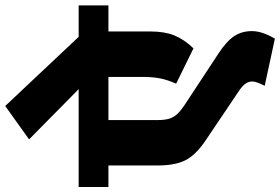

<svg xmlns="http://www.w3.org/2000/svg" viewBox="-206 -788 1085 744"><g transform="rotate(-90 337.0 -415.5)"><path d="M393.8 18.7Q393.8 -7.6 360.5 -30.3L163.8 -162.8Q108.7 -200.2 88.5 -240.1Q68.3 -280.1 68.3 -347.8V-538.4H-15.2V-653.7H364L169.4 -845.8L298.8 -938.3L566.7 -653.7H688.6V-538.4H587.5V-373.6Q587.5 -321 572.3 -283.1Q557.1 -245.2 522.2 -208.8L385.2 -276Q399.9 -308.9 405.7 -337.7Q411.5 -366.5 411.5 -409V-538.4H244.2V-349.3Q244.2 -320 249.7 -302.3Q255.3 -284.6 268.2 -271Q281.1 -257.3 308.9 -239.1L502.5 -111.7Q549.5 -80.9 569.3 -51.3Q589 -21.7 589 17.7Q589 57.1 559.7 106.7L377.1 67.2Q393.8 34.9 393.8 18.7Z"/></g></svg>

Font: Khula ExtraBold
Style: Regular
Weight: 800
Designer: Erin McLaughlin, Steve Matteson
Version: Version 1.002;PS 1.0;hotconv 1.0.72;makeotf.lib2.5.5900; ttf